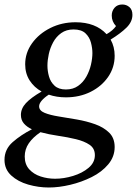

<svg xmlns="http://www.w3.org/2000/svg" viewBox="-49 -579 609 854"><path d="M168 255Q122 255 76.5 242Q31 229 1 201.5Q-29 174 -29 132Q-29 85 7.5 53Q44 21 93 -4Q71 -14 57.5 -29.5Q44 -45 44 -68Q44 -96 66 -120Q88 -144 136 -172Q103 -190 83 -221Q63 -252 63 -293Q63 -344 93.5 -386.5Q124 -429 175 -454.5Q226 -480 287 -480Q376 -480 425 -427Q453 -443 467 -463Q448 -483 448 -510Q448 -530 460.5 -544.5Q473 -559 495 -559Q513 -559 526.5 -547.5Q540 -536 540 -513Q540 -482 513.5 -456Q487 -430 443 -403Q461 -371 461 -331Q461 -279 432 -237Q403 -195 354 -170.5Q305 -146 244 -146Q203 -146 168 -158Q148 -145 136.5 -131.5Q125 -118 125 -106Q125 -87 149.5 -77Q174 -67 212 -61Q250 -55 293 -47.5Q336 -40 374 -26.5Q412 -13 436.5 11Q461 35 461 75Q461 118 432.5 152Q404 186 359 208.5Q314 231 263.5 243Q213 255 168 255ZM131 9Q97 32 79 58.5Q61 85 61 117Q61 152 81 174Q101 196 132 206Q163 216 196 216Q235 216 276 203.5Q317 191 345 167.5Q373 144 373 111Q373 81 349.5 65Q326 49 288.5 40Q251 31 209.5 25Q168 19 131 9ZM244 -181Q276 -181 298.5 -197Q321 -213 335 -238Q349 -263 355.5 -291Q362 -319 362 -343Q362 -365 355.5 -389.5Q349 -414 331 -431Q313 -448 278 -448Q246 -448 223.5 -432Q201 -416 187.5 -391Q174 -366 168 -338.5Q162 -311 162 -287Q162 -263 169 -238.5Q176 -214 194 -197.5Q212 -181 244 -181Z"/></svg>

Font: Tiro Kannada
Style: Italic
Weight: 400
Italic angle: -11°
Designer: Kannada: John Hudson & Fiona Ross, assisted by Kaja Sojewska. Latin: John Hudson with Paul Hanslow, assisted by Kaja Soj
Foundry: Tiro Typeworks Ltd.
Version: Version 1.52